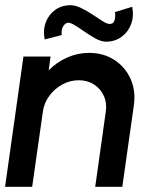

<svg xmlns="http://www.w3.org/2000/svg" viewBox="-30 -717 600 737"><path d="M484 -314 439.5 0H335.5L376 -288Q381 -321.5 368.5 -349Q356 -376.5 330.8 -392.8Q305.5 -409 272.5 -409Q239 -409 209.2 -392.8Q179.5 -376.5 159.2 -349Q139 -321.5 134.5 -288L93.5 0H-10.5L60 -500H164L157 -447Q187 -478 227.5 -496Q268 -514 312 -514Q367.5 -514 409 -487Q450.5 -460 471 -414.5Q491.5 -369 484 -314ZM377 -557Q358.5 -557 336 -569.5Q313.5 -582 291.2 -597.8Q269 -613.5 251.2 -623.5Q233.5 -633.5 224.5 -628Q215 -622.5 210 -611.2Q205 -600 207 -582.5L141.5 -565.5Q134.5 -600.5 145.5 -630.5Q156.5 -660.5 181.5 -678.8Q206.5 -697 241 -697Q259.5 -697 281.5 -686.2Q303.5 -675.5 325 -661.2Q346.5 -647 363.8 -636Q381 -625 390.5 -625Q406.5 -625 410.2 -641Q414 -657 411 -670.5L477.5 -691Q484.5 -653.5 472.8 -623.2Q461 -593 435.8 -575Q410.5 -557 377 -557Z"/></svg>

Font: Urbanist SemiBold
Style: Italic
Weight: 600
Italic angle: -8°
Designer: Corey Hu
Foundry: Corey Hu
Version: Version 1.321; ttfautohint (v1.8.4.7-5d5b)